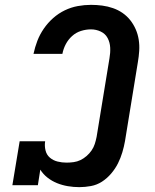

<svg xmlns="http://www.w3.org/2000/svg" viewBox="-20 -763 640 791"><path d="M307 8Q283 8 259.5 4Q236 0 215 -8.5Q194 -17 176 -31Q158 -45 146 -64L136 0H31L61 -181H166Q163 -162 167.5 -143.5Q172 -125 185.5 -113.5Q199 -102 217 -97.5Q235 -93 254 -93Q268 -93 283 -95Q298 -97 311.5 -103.5Q325 -110 337 -120.5Q349 -131 357.5 -143.5Q366 -156 370.5 -170Q375 -184 378 -199L431 -523Q435 -545 434 -566.5Q433 -588 423.5 -606Q414 -624 395 -633Q376 -642 355 -642Q334 -642 313.5 -635.5Q293 -629 277 -614.5Q261 -600 251 -581Q241 -562 237 -541H118Q124 -569 134 -595Q144 -621 160.5 -645Q177 -669 199 -688.5Q221 -708 247 -720.5Q273 -733 300.5 -738Q328 -743 355 -743Q378 -743 401 -740Q424 -737 445.5 -729.5Q467 -722 485 -709.5Q503 -697 516.5 -680Q530 -663 539 -642.5Q548 -622 551.5 -599.5Q555 -577 553.5 -553.5Q552 -530 548 -507L495 -182Q491 -159 484 -135.5Q477 -112 466 -90Q455 -68 438 -48Q421 -28 400 -14.5Q379 -1 354.5 3.5Q330 8 307 8Z"/></svg>

Font: Iosevka Curly Slab ExObl
Style: Bold
Weight: 700
Width: 7
Italic angle: -9°
Monospace: yes
Designer: Belleve Invis
Foundry: Belleve Invis
Version: Version 11.0.0; ttfautohint (v1.8.3)